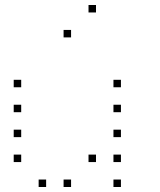

<svg xmlns="http://www.w3.org/2000/svg" viewBox="-20 -785 640 770"><path d="M336 -765Q335 -765 335 -765Q335 -765 335 -764V-736Q335 -735 335 -735Q335 -735 336 -735H364Q365 -735 365 -735Q365 -735 365 -736V-764Q365 -765 365 -765Q365 -765 364 -765ZM236 -665Q235 -665 235 -665Q235 -665 235 -664V-636Q235 -635 235 -635Q235 -635 236 -635H264Q265 -635 265 -635Q265 -635 265 -636V-664Q265 -665 265 -665Q265 -665 264 -665ZM36 -465Q35 -465 35 -465Q35 -465 35 -464V-436Q35 -435 35 -435Q35 -435 36 -435H64Q65 -435 65 -435Q65 -435 65 -436V-464Q65 -465 65 -465Q65 -465 64 -465ZM436 -465Q435 -465 435 -465Q435 -465 435 -464V-436Q435 -435 435 -435Q435 -435 436 -435H464Q465 -435 465 -435Q465 -435 465 -436V-464Q465 -465 465 -465Q465 -465 464 -465ZM36 -365Q35 -365 35 -365Q35 -365 35 -364V-336Q35 -335 35 -335Q35 -335 36 -335H64Q65 -335 65 -335Q65 -335 65 -336V-364Q65 -365 65 -365Q65 -365 64 -365ZM436 -365Q435 -365 435 -365Q435 -365 435 -364V-336Q435 -335 435 -335Q435 -335 436 -335H464Q465 -335 465 -335Q465 -335 465 -336V-364Q465 -365 465 -365Q465 -365 464 -365ZM36 -265Q35 -265 35 -265Q35 -265 35 -264V-236Q35 -235 35 -235Q35 -235 36 -235H64Q65 -235 65 -235Q65 -235 65 -236V-264Q65 -265 65 -265Q65 -265 64 -265ZM436 -265Q435 -265 435 -265Q435 -265 435 -264V-236Q435 -235 435 -235Q435 -235 436 -235H464Q465 -235 465 -235Q465 -235 465 -236V-264Q465 -265 465 -265Q465 -265 464 -265ZM36 -165Q35 -165 35 -165Q35 -165 35 -164V-136Q35 -135 35 -135Q35 -135 36 -135H64Q65 -135 65 -135Q65 -135 65 -136V-164Q65 -165 65 -165Q65 -165 64 -165ZM336 -165Q335 -165 335 -165Q335 -165 335 -164V-136Q335 -135 335 -135Q335 -135 336 -135H364Q365 -135 365 -135Q365 -135 365 -136V-164Q365 -165 365 -165Q365 -165 364 -165ZM436 -165Q435 -165 435 -165Q435 -165 435 -164V-136Q435 -135 435 -135Q435 -135 436 -135H464Q465 -135 465 -135Q465 -135 465 -136V-164Q465 -165 465 -165Q465 -165 464 -165ZM136 -65Q135 -65 135 -65Q135 -65 135 -64V-36Q135 -35 135 -35Q135 -35 136 -35H164Q165 -35 165 -35Q165 -35 165 -36V-64Q165 -65 165 -65Q165 -65 164 -65ZM236 -65Q235 -65 235 -65Q235 -65 235 -64V-36Q235 -35 235 -35Q235 -35 236 -35H264Q265 -35 265 -35Q265 -35 265 -36V-64Q265 -65 265 -65Q265 -65 264 -65ZM436 -65Q435 -65 435 -65Q435 -65 435 -64V-36Q435 -35 435 -35Q435 -35 436 -35H464Q465 -35 465 -35Q465 -35 465 -36V-64Q465 -65 465 -65Q465 -65 464 -65Z"/></svg>

Font: Doto Black Thin
Style: Regular
Weight: 250
Monospace: yes
Version: Version 1.000